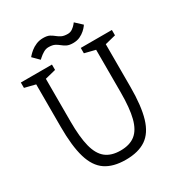

<svg xmlns="http://www.w3.org/2000/svg" viewBox="-193 -950 1010 1085"><g transform="rotate(-30 312.0 -407.0)"><path d="M539 -336Q539 -212 516.5 -136Q494 -60 444 -26Q394 8 312 8Q230 8 180 -26Q130 -60 107.5 -136Q85 -212 85 -336H148Q148 -234 164 -171.5Q180 -109 216 -80.5Q252 -52 312 -52Q372 -52 408 -80.5Q444 -109 460 -171.5Q476 -234 476 -336ZM476 -667H539V-336H476ZM148 -336H85V-667H148ZM15 -667H95V-612L15 -632ZM406 -667H486V-612L406 -632ZM138 -612V-667H218V-632ZM529 -612V-667H609V-632ZM137 -762Q137 -762 145 -771Q153 -780 167.5 -792Q182 -804 203 -813Q224 -822 249 -822Q275 -822 289.5 -814.5Q304 -807 316 -797Q328 -787 343 -779.5Q358 -772 383 -772Q400 -772 414 -782Q428 -792 436 -802Q444 -812 444 -812L487 -772Q487 -772 480.5 -763Q474 -754 460.5 -742Q447 -730 428 -721Q409 -712 383 -712Q358 -712 343 -719.5Q328 -727 316 -737Q304 -747 289.5 -754.5Q275 -762 249 -762Q232 -762 215.5 -752Q199 -742 188 -732Q177 -722 177 -722Z"/></g></svg>

Font: Epunda Slab Light
Style: Regular
Weight: 300
Designer: Simon Atzbach
Foundry: typofactur
Version: Version 1.102